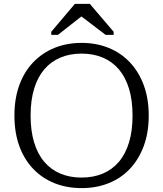

<svg xmlns="http://www.w3.org/2000/svg" viewBox="-20 -948 837 985"><path d="M399 17Q323 17 260 -8Q197 -33 150.5 -81.5Q104 -130 79 -199Q54 -268 54 -355Q54 -442 79 -511Q104 -580 150.5 -628.5Q197 -677 260 -702.5Q323 -728 399 -728Q474 -728 537 -702.5Q600 -677 646 -628.5Q692 -580 717.5 -511Q743 -442 743 -355Q743 -268 717.5 -199Q692 -130 646 -81.5Q600 -33 537 -8Q474 17 399 17ZM398 -37Q459 -37 507.5 -57.5Q556 -78 590 -118Q624 -158 642 -217.5Q660 -277 660 -355Q660 -433 642 -492.5Q624 -552 590 -592Q556 -632 507.5 -652.5Q459 -673 398 -673Q338 -673 289.5 -652.5Q241 -632 207 -592Q173 -552 155 -492.5Q137 -433 137 -355Q137 -277 155 -217.5Q173 -158 207 -118Q241 -78 289.5 -57.5Q338 -37 398 -37ZM441 -928H364L243 -785V-769H277L426 -886L371 -884L522 -769H563V-785Z"/></svg>

Font: Roboto Serif Light
Style: Regular
Weight: 300
Designer: Greg Gazdowicz
Foundry: Commercial Type
Version: Version 1.008